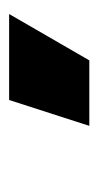

<svg xmlns="http://www.w3.org/2000/svg" viewBox="85 -946 220 431"><g transform="rotate(-90 195.5 -730.0)"><path d="M276 -640 380 -820H187L129 -640Z"/></g></svg>

Font: Plus Jakarta Sans ExtraBold
Style: Regular
Weight: 800
Designer: Gumpita Rahayu
Foundry: Tokotype
Version: Version 2.071;gftools[0.9.30]